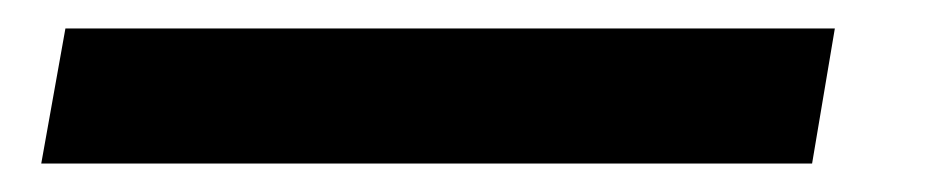

<svg xmlns="http://www.w3.org/2000/svg" viewBox="-20 17 663 135"><path d="M9 132 26 37H567L551 132Z"/></svg>

Font: DM Sans 36pt Medium
Style: Italic
Weight: 500
Italic angle: -10°
Designer: Colophon Foundry, Jonny Pinhorn
Foundry: Colophon Foundry
Version: Version 4.004;gftools[0.9.30]